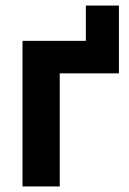

<svg xmlns="http://www.w3.org/2000/svg" viewBox="-20 -671 464 691"><path d="M61 0V-524H289V-651H408V-407H195V0Z"/></svg>

Font: Raleway-v4020
Style: Bold
Weight: 700
Designer: Matt McInerney, Pablo Impallari, Rodrigo Fuenzalida
Foundry: Matt McInerney, Pablo Impallari, Rodrigo Fuenzalida
Version: Version 4.020;PS 004.020;hotconv 1.0.88;makeotf.lib2.5.64775